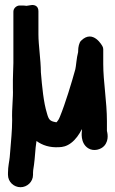

<svg xmlns="http://www.w3.org/2000/svg" viewBox="-20 -538 470 782"><path d="M29.5 -48.2C29.4 -5.5 24.8 36.3 21.6 78L19.6 101.9C18.3 117.3 12.5 139.6 12.5 166V174C12.5 203.3 36.9 224.5 63.5 224.5C90.1 224.5 114.5 203.3 114.5 174V166C114.5 163.3 114.5 162.3 115.2 155.1C120.1 127.2 122.7 93.5 125.2 62.6C126.3 55.8 127.8 44.8 128.6 36.2C152.5 53.7 182.4 63.8 220.5 61.5C235.3 61 250.9 58.2 269.2 44.5C287.7 30.8 303 9.2 313.5 -12.3V-4C313.5 -2.8 305.2 44.7 339.5 66C361.7 79.8 391.2 71.2 404.7 55.9C426.4 31.4 416.2 -0.5 415.5 -5.1V-44C415.5 -124.1 400.5 -205.1 400.5 -277V-337.3C400.5 -341.6 399.4 -346 397.2 -349.7C397.2 -349.7 359.5 -421.6 309.7 -371.7C301.9 -363.9 298.5 -344.3 298.5 -334C298.5 -330.2 298.5 -328.9 298.2 -325.9C291.7 -302.6 289.7 -266.4 286.8 -255.9C272.3 -202.8 245.5 -114.8 224.3 -63.3C218.8 -49.8 216.3 -47.5 210.6 -40.1C208.7 -40.1 207.2 -40.3 206.9 -40.4C183.7 -44.7 178.4 -49.7 171 -77.4C157.5 -120.7 151.5 -183.8 146.5 -243.6C146.2 -295.1 136.5 -353.4 136.5 -398V-492.6C136.5 -516 117.3 -518.8 107.7 -517.3L87.4 -514.2C84.5 -514.6 79.4 -515.5 74 -515.5H59.5C48.8 -515.5 34.5 -505.6 34.5 -490.5V-281C34.5 -261.1 32.5 -236.7 32.5 -213V-177.1C34.4 -138.3 27.6 -100.3 29.5 -48.2Z"/></svg>

Font: Take Off
Style: YouHoser
Weight: 400
Foundry: Cannot Into Space Fonts
Version: Version 0.89